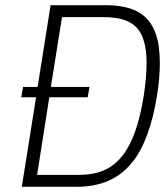

<svg xmlns="http://www.w3.org/2000/svg" viewBox="-20 -720 649 740"><path d="M581 -588C551 -676 478 -700 385 -700H175L125 -385H69L62 -345H119L64 0H275C369 0 439 -31 490 -95C536 -151 568 -243 585 -351C593 -399 596 -441 596 -477C596 -521 591 -558 581 -588ZM455 -124C412 -67 357 -46 282 -46H123L170 -345H318L325 -385H176L219 -654H377C442 -654 512 -642 534 -563C542 -539 545 -509 545 -475C545 -439 541 -397 534 -351C518 -250 492 -172 455 -124Z"/></svg>

Font: Arthouse Owned Light
Style: Italic
Weight: 300
Italic angle: -10°
Designer: Jeremy Tribby
Foundry: Tribby Type
Version: Version 1.000;PS 001.000;hotconv 1.0.88;makeotf.lib2.5.64775